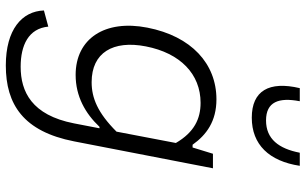

<svg xmlns="http://www.w3.org/2000/svg" viewBox="-215 -623 1050 660"><g transform="rotate(90 310.0 -293.0)"><path d="M75 -274.5C46.5 -129 112.5 -28 237.5 -28C311.5 -28 370 -61.5 416 -110H421L404 -22C375.5 123 295 161 209.5 161C135.5 161 78 134 71.5 66L16 81C18.5 156.5 81.5 212 205 212C339 212 432 151.5 466 -23L558.5 -500H508.5L487 -430H477.5C443.5 -478 396.5 -512 321.5 -512C199 -512 104.5 -426 75 -274.5ZM328 -798.5H283C258 -693 292 -633.5 384.5 -633.5C477 -633.5 534 -693 550 -798.5H505C491 -726.5 458 -682.5 394 -682.5C330 -682.5 314 -726.5 328 -798.5ZM139.5 -269.5C162.5 -387.5 234.5 -457.5 333.5 -457.5C388 -457.5 434.5 -436 471.5 -372.5L432.5 -168.5C368 -104 317 -83 262.5 -83C161 -83 117.5 -156.5 139.5 -269.5Z"/></g></svg>

Font: Monaspace Neon ExtraLight
Style: Italic
Weight: 200
Italic angle: -11°
Designer: Riley Cran & the Lettermatic Team
Foundry: Lettermatic
Version: Version 1.200 (Monaspace Neon)